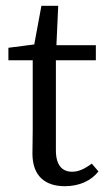

<svg xmlns="http://www.w3.org/2000/svg" viewBox="-20 -630 363 663"><path d="M204 13C254 13 295 -6 320 -38L297 -65C271 -46 251 -37 229 -37C195 -37 173 -59 173 -111V-435L174 -455L181 -610H123L93 -448L133 -481L9 -465V-422H93V-184C93 -145 92 -124 92 -100C92 -23 135 13 204 13ZM133 -422H311V-474H133V-422Z"/></svg>

Font: Source Serif Variable
Style: Regular
Weight: 389
Designer: Frank Grießhammer
Foundry: Adobe Systems Incorporated
Version: Version 3.001;hotconv 1.0.111;makeotfexe 2.5.65597